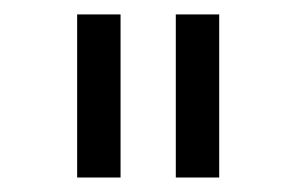

<svg xmlns="http://www.w3.org/2000/svg" viewBox="-20 -737 415 269"><path d="M226.3 -716.8H287.1V-488.3H226.3ZM88.1 -716.8H148.9V-488.3H88.1Z"/></svg>

Font: DavidDev Light
Style: Regular
Weight: 300
Designer: David.dev
Foundry: David.dev
Version: Version 1.001;FEAKit 1.0